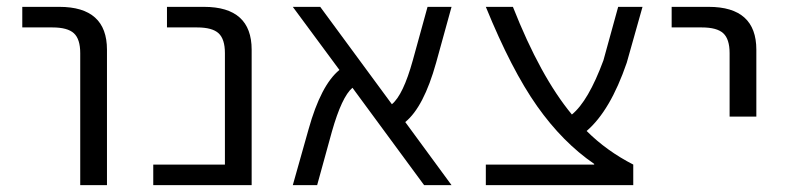

<svg xmlns="http://www.w3.org/2000/svg" viewBox="-20 -540 2291 560"><path d="M45 -460V-520H153Q292 -520 292 -395V0H214V-385Q214 -426 195.5 -443Q177 -460 133 -460Z M636 -385Q636 -426 617.5 -443Q599 -460 555 -460H467V-520H575Q714 -520 714 -395V0H427V-60H636Z M1297 0H1217L1008 -284Q977 -258 948 -156L905 0H834L880 -163Q916 -292 970 -336L834 -520H914L1123 -236Q1156 -263 1184 -364L1227 -520H1297L1252 -357Q1216 -228 1162 -184Z M1713 -62Q1621 -125 1546.5 -230.5Q1472 -336 1397 -520H1476Q1556 -317 1648 -206Q1696 -245 1740 -364L1783 -520H1854L1808 -357Q1760 -217 1691 -158Q1749 -100 1827 -60V0H1397V-60H1713Z M1939 -460V-520H2047Q2186 -520 2186 -395V-200H2108V-385Q2108 -426 2089.5 -443Q2071 -460 2027 -460Z"/></svg>

Font: M PLUS 1p
Style: Regular
Weight: 400
Version: Version 1.062